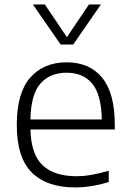

<svg xmlns="http://www.w3.org/2000/svg" viewBox="-20 -828 579 858"><path d="M315 9.5Q189.5 9.5 122.2 -57Q55 -123.5 55 -270.5Q55 -412.5 115 -481Q175 -549.5 278 -549.5Q380 -549.5 436.5 -480.8Q493 -412 493 -269.5V-249.5H116Q119 -137 171.2 -88.8Q223.5 -40.5 321.5 -40.5Q355 -40.5 390.8 -47Q426.5 -53.5 466 -65V-14.5Q388 9.5 315 9.5ZM277.5 -503Q203.5 -503 160.8 -454.8Q118 -406.5 116 -294H435Q432.5 -406 392 -454.5Q351.5 -503 277.5 -503ZM251 -629 127 -808H180.5L279 -662L377.5 -808H431L307 -629Z"/></svg>

Font: Encode Sans Semi Expanded Light
Style: Regular
Weight: 300
Width: 6
Designer: Multiple Designers
Foundry: Impallari Type
Version: Version 3.000; ttfautohint (v1.8.3) -l 8 -r 50 -G 200 -x 14 